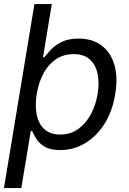

<svg xmlns="http://www.w3.org/2000/svg" viewBox="-22 -748 654 972"><path d="M283.2 11.7Q231.9 11.7 203.6 -5.6Q175.3 -22.9 161.6 -45.7Q147.9 -68.4 140.6 -84.5H133.8L85.9 204.1H-2L152.3 -727.5H240.2L195.8 -458.5H202.6Q214.8 -473.6 235.1 -495.8Q255.4 -518.1 289.6 -535.4Q323.7 -552.7 376.5 -552.7Q444.3 -552.7 490.7 -518.8Q537.1 -484.9 556.4 -422.1Q575.7 -359.4 561.5 -272.5Q547.4 -184.6 506.8 -120.8Q466.3 -57.1 408.4 -22.7Q350.6 11.7 283.2 11.7ZM283.2 -66.9Q334.5 -66.9 373.3 -94.5Q412.1 -122.1 437.5 -168.7Q462.9 -215.3 472.2 -272.9Q481.4 -329.1 471.9 -374.8Q462.4 -420.4 432.6 -447.3Q402.8 -474.1 350.6 -474.1Q300.8 -474.1 262.5 -449Q224.1 -423.8 199.2 -378.7Q174.3 -333.5 164.1 -272.9Q154.3 -212.9 164.1 -166.3Q173.8 -119.6 203.6 -93.3Q233.4 -66.9 283.2 -66.9Z"/></svg>

Font: Inter
Style: Italic
Weight: 400
Italic angle: -9.3988°
Designer: Rasmus Andersson
Foundry: rsms
Version: Version 4.001;git-66647c0bb